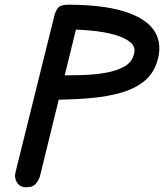

<svg xmlns="http://www.w3.org/2000/svg" viewBox="-20 -792 694 812"><path d="M183 -370 209 -473Q268 -473 324.5 -474.5Q381 -476 428.5 -484.5Q476 -493 507.5 -511.5Q539 -530 547 -565Q555 -593 531.5 -613Q508 -633 463 -645.5Q418 -658 361 -663Q304 -668 243 -668L268 -772Q412 -772 502.5 -744.5Q593 -717 629.5 -666Q666 -615 648 -543Q634 -487 595 -453Q556 -419 495.5 -401Q435 -383 356 -376.5Q277 -370 183 -370ZM91 0Q64 0 51.5 -20.5Q39 -41 46 -65L210 -726Q216 -749 227 -760.5Q238 -772 268 -772Q299 -772 308.5 -756.5Q318 -741 311 -707L149 -47Q146 -35 133.5 -17.5Q121 0 91 0Z"/></svg>

Font: Edu TAS Beginner SemiBold
Style: Regular
Weight: 600
Version: Version 1.003